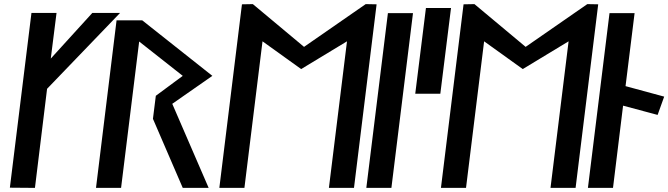

<svg xmlns="http://www.w3.org/2000/svg" viewBox="-20 -924 3251 934"><path d="M150 -10 209 -492 564 -861H429L227 -639L255 -861H133L28 -11Z M818 -419 1013 -555 672 -825H547L447 -10H569L657 -722L869 -555L738 -458L724 -346L869 -10H995Z M1580 -10H1702L1812 -903L1759 -904L1459 -696L1210 -904L1157 -903L1047 -10H1169L1257 -723L1445 -588L1668 -723Z M1884 -10 1989 -860H1867L1762 -10Z M2122 -468 2174 -885H2052L2000 -468Z M2658 -10H2780L2890 -903L2837 -904L2537 -696L2288 -904L2235 -903L2125 -10H2247L2335 -723L2523 -588L2746 -723Z M2962 -10 3011 -410 3179 -365 3211 -454 3023 -505 3067 -860H2945L2840 -10Z"/></svg>

Font: Ny Stormning
Style: FinKur
Weight: 300
Designer: Robert Jablonski, Mew Too
Foundry: Cannot Into Space Fonts
Version: Version 0.90